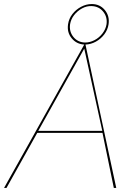

<svg xmlns="http://www.w3.org/2000/svg" viewBox="-34 -928 636 948"><path d="M155 -282 382 -688 471 -282ZM302 -808Q296 -768 320 -739Q344 -710 382 -708L-14 0H-2L150 -272H472L528 0H540L388 -708Q415 -709 439.5 -722.5Q464 -736 481 -758.5Q498 -781 502 -808Q508 -849 483.5 -878.5Q459 -908 419 -908Q392 -908 366.5 -894.5Q341 -881 323.5 -858.5Q306 -836 302 -808ZM312 -808Q316 -833 332 -853.5Q348 -874 371 -886.5Q394 -899 418 -898Q454 -897 475.5 -870.5Q497 -844 492 -808Q488 -784 472 -763Q456 -742 433 -730Q410 -718 386 -718Q350 -719 328.5 -745.5Q307 -772 312 -808Z"/></svg>

Font: Jost* 200 Hairline Italic
Style: Italic
Weight: 100
Italic angle: -10°
Version: Version 3.200; ttfautohint (v0.97) -l 8 -r 50 -G 200 -x 14 -